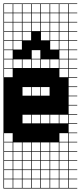

<svg xmlns="http://www.w3.org/2000/svg" viewBox="-20 -827 469 1115"><path d="M325 -803.6V-753.6H375V-803.6ZM325 -700H375V-750H325ZM271.4 -700H321.4V-750H271.4ZM217.9 -700H267.9V-750H217.9ZM164.3 -700H214.3V-750H164.3ZM110.7 -700H160.7V-750H110.7ZM57.1 -700H107.1V-750H57.1ZM3.6 -700H53.6V-750H3.6ZM325 -646.4H375V-696.4H325ZM271.4 -646.4H321.4V-696.4H271.4ZM217.9 -646.4H267.9V-696.4H217.9ZM164.3 -646.4H214.3V-696.4H164.3ZM110.7 -646.4H160.7V-696.4H110.7ZM57.1 -646.4H107.1V-696.4H57.1ZM3.6 -646.4H53.6V-696.4H3.6ZM325 -592.9H375V-642.9H325ZM271.4 -592.9H321.4V-642.9H271.4ZM217.9 -592.9H267.9V-642.9H217.9ZM164.3 -592.9H214.3V-642.9H164.3ZM110.7 -592.9H160.7V-642.9H110.7ZM57.1 -592.9H107.1V-642.9H57.1ZM3.6 -592.9H53.6V-642.9H3.6ZM57.1 -539.3H107.1V-589.3H57.1ZM217.9 -539.3H267.9V-589.3H217.9ZM164.3 -539.3H214.3V-589.3H164.3ZM271.4 -539.3H321.4V-589.3H271.4ZM325 -539.3H375V-589.3H325ZM110.7 -539.3H160.7V-589.3H110.7ZM3.6 -539.3H53.6V-589.3H3.6ZM271.4 -485.7H321.4V-535.7H271.4ZM217.9 -485.7H267.9V-535.7H217.9ZM325 -485.7H375V-535.7H325ZM164.3 -485.7H214.3V-535.7H164.3ZM110.7 -485.7H160.7V-535.7H110.7ZM57.1 -485.7H107.1V-535.7H57.1ZM3.6 -485.7H53.6V-535.7H3.6ZM325 -432.1H375V-482.1H325ZM271.4 -432.1H321.4V-482.1H271.4ZM217.9 -432.1H267.9V-482.1H217.9ZM164.3 -432.1H214.3V-482.1H164.3ZM110.7 -432.1H160.7V-482.1H110.7ZM57.1 -432.1H107.1V-482.1H57.1ZM3.6 -432.1H53.6V-482.1H3.6ZM325 -378.6H375V-428.6H325ZM3.6 -378.6H53.6V-428.6H3.6ZM164.3 -271.4H214.3V-321.4H164.3ZM217.9 -271.4H267.9V-321.4H217.9ZM110.7 -271.4H160.7V-321.4H110.7ZM110.7 -110.7H160.7V-160.7H110.7ZM164.3 -110.7H214.3V-160.7H164.3ZM217.9 -110.7H267.9V-160.7H217.9ZM271.4 -110.7H321.4V-160.7H271.4ZM325 -110.7H375V-160.7H325ZM3.6 -3.6H53.6V-53.6H3.6ZM325 -3.6H375V-53.6H325ZM217.9 50H267.9V0H217.9ZM3.6 50H53.6V0H3.6ZM271.4 50H321.4V0H271.4ZM110.7 50H160.7V0H110.7ZM325 50H375V0H325ZM57.1 50H107.1V0H57.1ZM164.3 50H214.3V0H164.3ZM57.1 103.6H107.1V53.6H57.1ZM164.3 103.6H214.3V53.6H164.3ZM325 103.6H375V53.6H325ZM271.4 103.6H321.4V53.6H271.4ZM3.6 103.6H53.6V53.6H3.6ZM217.9 103.6H267.9V53.6H217.9ZM110.7 103.6H160.7V53.6H110.7ZM57.1 157.1H107.1V107.1H57.1ZM3.6 157.1H53.6V107.1H3.6ZM325 157.1H375V107.1H325ZM164.3 157.1H214.3V107.1H164.3ZM271.4 157.1H321.4V107.1H271.4ZM110.7 157.1H160.7V107.1H110.7ZM217.9 157.1H267.9V107.1H217.9ZM164.3 210.7H214.3V160.7H164.3ZM325 210.7H375V160.7H325ZM57.1 210.7H107.1V160.7H57.1ZM271.4 210.7H321.4V160.7H271.4ZM110.7 210.7H160.7V160.7H110.7ZM217.9 210.7H267.9V160.7H217.9ZM3.6 210.7H53.6V160.7H3.6ZM110.7 264.3H160.7V214.3H110.7ZM325 264.3H375V214.3H325ZM164.3 264.3H214.3V214.3H164.3ZM57.1 264.3H107.1V214.3H57.1ZM271.4 264.3H321.4V214.3H271.4ZM3.6 264.3H53.6V214.3H3.6ZM217.9 264.3H267.9V214.3H217.9ZM271.4 -803.6V-753.6H321.4V-803.6ZM217.9 -803.6V-753.6H267.9V-803.6ZM164.3 -803.6V-753.6H214.3V-803.6ZM110.7 -803.6V-753.6H160.7V-803.6ZM57.1 -803.6V-753.6H107.1V-803.6ZM3.6 -803.6V-753.6H53.6V-803.6ZM428.6 -803.6H378.6V-753.6H428.6V-750H378.6V-700H428.6V-696.4H378.6V-646.4H428.6V-642.9H378.6V-592.9H428.6V-589.3H378.6V-539.3H428.6V-535.7H378.6V-485.7H428.6V-482.1H378.6V-432.1H428.6V-428.6H378.6V-378.6H428.6V-375H378.6V-325H428.6V-321.4H378.6V-271.4H428.6V-267.9H378.6V-217.9H428.6V-214.3H378.6V-164.3H428.6V-160.7H378.6V-110.7H428.6V-107.1H378.6V-57.1H428.6V-53.6H378.6V-3.6H428.6V0H378.6V50H428.6V53.6H378.6V103.6H428.6V107.1H378.6V157.1H428.6V160.7H378.6V210.7H428.6V214.3H378.6V264.3H428.6V267.9H0V-807.1H428.6ZM107.1 -539.3H160.7V-485.7H107.1ZM214.3 -539.3H267.9V-485.7H214.3ZM160.7 -592.9H214.3V-539.3H160.7ZM107.1 -592.9H160.7V-539.3H107.1ZM214.3 -592.9H267.9V-539.3H214.3ZM53.6 -539.3H107.1V-485.7H53.6ZM267.9 -539.3H321.4V-485.7H267.9ZM160.7 -646.4H214.3V-592.9H160.7Z"/></svg>

Font: Jersey 10 Charted
Style: Regular
Weight: 400
Designer: Sarah Cadigan-Fried
Version: Version 1.000; ttfautohint (v1.8.4.7-5d5b)